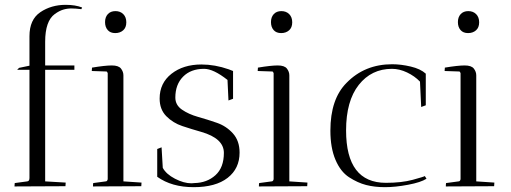

<svg xmlns="http://www.w3.org/2000/svg" viewBox="-20 -771 2117 795"><path d="M40 1 41 -13 93 -20Q102 -21 102 -34V-482H51L59 -490L102 -499V-621Q102 -690 147 -720.5Q192 -751 252 -751Q292 -751 320 -740L317 -733Q293 -736 275.5 -736Q258 -736 241.5 -731Q225 -726 207 -713Q167 -684 167 -598V-500H288V-482H167V-20L252 -15Q252 -14 251 0Z M491 -459V-20L566 -15Q566 -14 565 0L365 1Q365 -8 366 -13L418 -20Q424 -20 426 -29V-468Q424 -475 420 -475L360 -477L361 -491Q415 -500 443 -500Q471 -500 481 -487Q491 -474 491 -459ZM457 -634Q437 -634 426 -646.5Q415 -659 415 -679.5Q415 -700 426.5 -712.5Q438 -725 458 -725Q478 -725 490.5 -712.5Q503 -700 503 -678.5Q503 -657 490 -645.5Q477 -634 457 -634Z M773 -12Q779 -12 785 -13Q837 -14 872 -45.5Q907 -77 907 -138Q907 -198 813 -225Q774 -236 735 -249Q696 -262 668.5 -290Q641 -318 641 -363Q641 -427 690 -465.5Q739 -504 814 -504Q870 -504 927 -484L945 -477V-362L926 -355L922 -440Q864 -486 825 -486Q770 -486 738 -453.5Q706 -421 706 -367Q706 -336 733.5 -317Q761 -298 800 -287Q839 -276 878 -262.5Q917 -249 944.5 -218.5Q972 -188 972 -139Q972 -73 922.5 -34.5Q873 4 782 4Q691 4 631 -39V-154L649 -161L654 -76Q668 -50 704.5 -31Q741 -12 773 -12Z M1178 -459V-20L1253 -15Q1253 -14 1252 0L1052 1Q1052 -8 1053 -13L1105 -20Q1111 -20 1113 -29V-468Q1111 -475 1107 -475L1047 -477L1048 -491Q1102 -500 1130 -500Q1158 -500 1168 -487Q1178 -474 1178 -459ZM1144 -634Q1124 -634 1113 -646.5Q1102 -659 1102 -679.5Q1102 -700 1113.5 -712.5Q1125 -725 1145 -725Q1165 -725 1177.5 -712.5Q1190 -700 1190 -678.5Q1190 -657 1177 -645.5Q1164 -634 1144 -634Z M1603 -486Q1518 -486 1465.5 -419.5Q1413 -353 1413 -231Q1413 -14 1578 -14Q1643 -14 1689 -26.5Q1735 -39 1739 -42L1746 -31Q1723 -16 1670 -6Q1617 4 1574 4Q1531 4 1496 -5Q1461 -14 1425.5 -37Q1390 -60 1369 -109.5Q1348 -159 1348 -230Q1348 -361 1415 -428Q1490 -505 1604 -505Q1640 -505 1680.5 -495.5Q1721 -486 1743 -466V-335L1724 -328L1719 -433Q1697 -456 1665.5 -471Q1634 -486 1603 -486Z M1952 -459V-20L2027 -15Q2027 -14 2026 0L1826 1Q1826 -8 1827 -13L1879 -20Q1885 -20 1887 -29V-468Q1885 -475 1881 -475L1821 -477L1822 -491Q1876 -500 1904 -500Q1932 -500 1942 -487Q1952 -474 1952 -459ZM1918 -634Q1898 -634 1887 -646.5Q1876 -659 1876 -679.5Q1876 -700 1887.5 -712.5Q1899 -725 1919 -725Q1939 -725 1951.5 -712.5Q1964 -700 1964 -678.5Q1964 -657 1951 -645.5Q1938 -634 1918 -634Z"/></svg>

Font: Antic Didone
Style: Regular
Weight: 400
Designer: Santiago Orozco
Foundry: Santiago Orozco
Version: Version 2.001